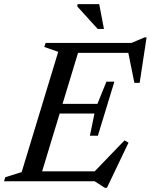

<svg xmlns="http://www.w3.org/2000/svg" viewBox="-40 -878 730 930"><path d="M467.5 31.5 418.5 0H-20.5L-14.5 -19.5L65 -44.5L242 -627L174.5 -650.5L181 -670H596.5L660.5 -697H670L636.5 -476.5H611L581.5 -622H338L263 -375H432L475.5 -482.5H514L434 -220.5H395.5L417.5 -328H249L164 -48H418.5L563 -198L582.5 -187L478 31.5ZM463.5 -738H433L334.5 -846.5L335.5 -858H440.5Z"/></svg>

Font: Newsreader Text Medium
Style: Italic
Weight: 500
Italic angle: -17°
Designer: Hugues Gentile
Foundry: Production Type
Version: Version 1.001